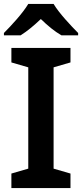

<svg xmlns="http://www.w3.org/2000/svg" viewBox="-20 -958 418 978"><path d="M253 -938H124C97 -892 38 -828 0 -790V-778H85C120 -800 152 -827 188 -861C223 -827 258 -798 293 -778H378V-790C342 -826 280 -892 253 -938ZM339 0V-74L253 -99V-615L339 -640V-714H38V-640L124 -615V-99L38 -74V0Z"/></svg>

Font: Noto Sans Khmer UI SemiBold
Style: Regular
Weight: 600
Designer: Danh Hong and the Monotype Design Team
Foundry: Monotype Imaging Inc.
Version: Version 2.002